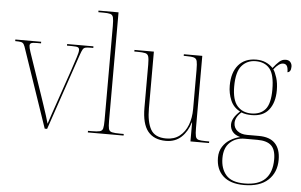

<svg xmlns="http://www.w3.org/2000/svg" viewBox="-62 -856 1871 1193"><g transform="rotate(5 873.5 -259.5)"><path d="M73 -478Q66 -501 60 -511Q54 -521 42.5 -523.5Q31 -526 6 -526V-536H167V-526H143Q114 -526 105.5 -521.5Q97 -517 97 -506Q97 -494 106 -467Q115 -440 123 -417L196 -203Q206 -174 216.5 -142Q227 -110 236.5 -81Q246 -52 251 -32Q257 -52 271.5 -94Q286 -136 311 -209L368 -375Q386 -430 396 -460Q406 -490 406 -505Q406 -516 398.5 -521Q391 -526 360 -526H329V-536H493V-526H477Q456 -526 445 -523.5Q434 -521 428 -511Q422 -501 414 -478L251 0H236Z M505 0V-10H525Q562 -10 578 -14Q594 -18 598 -33.5Q602 -49 602 -84V-672Q602 -709 598 -725.5Q594 -742 579.5 -746Q565 -750 535 -750H505V-760H630V-84Q630 -49 634 -33.5Q638 -18 654.5 -14Q671 -10 708 -10H728V0Z M992 10Q918 10 880 -36.5Q842 -83 842 -184V-452Q842 -487 837.5 -502.5Q833 -518 817.5 -522Q802 -526 767 -526H749V-536H870V-182Q870 -98 896 -51.5Q922 -5 993 -5Q1043 -5 1076.5 -31.5Q1110 -58 1127 -102.5Q1144 -147 1144 -202V-446Q1144 -484 1140 -500.5Q1136 -517 1120.5 -521.5Q1105 -526 1069 -526H1057V-536H1172V-87Q1172 -51 1176 -34.5Q1180 -18 1194.5 -14Q1209 -10 1240 -10H1261V0H1145V-118H1143Q1127 -62 1089 -26Q1051 10 992 10Z M1499 241Q1414 241 1369 199.5Q1324 158 1324 85Q1324 46 1342.5 17Q1361 -12 1390 -29.5Q1419 -47 1450 -54Q1417 -63 1402 -82.5Q1387 -102 1387 -127Q1387 -147 1398.5 -167.5Q1410 -188 1436 -212Q1394 -233 1376 -276Q1358 -319 1358 -367Q1358 -449 1397.5 -495.5Q1437 -542 1509 -542Q1542 -542 1568 -530.5Q1594 -519 1613 -499Q1633 -525 1651 -541Q1669 -557 1691 -557Q1710 -557 1720 -545.5Q1730 -534 1730 -517Q1730 -499 1723.5 -490Q1717 -481 1708 -481Q1708 -508 1700.5 -520Q1693 -532 1677 -532Q1651 -532 1619 -491Q1631 -474 1641.5 -440.5Q1652 -407 1652 -363Q1652 -287 1616.5 -241.5Q1581 -196 1509 -196Q1492 -196 1475.5 -198.5Q1459 -201 1445 -207Q1425 -189 1416.5 -172Q1408 -155 1408 -139Q1408 -108 1431 -89.5Q1454 -71 1492 -71H1565Q1634 -71 1667.5 -35.5Q1701 0 1701 66Q1701 145 1649.5 193Q1598 241 1499 241ZM1506 -206Q1563 -206 1593.5 -241.5Q1624 -277 1624 -365Q1624 -458 1593.5 -495Q1563 -532 1506 -532Q1453 -532 1419.5 -494Q1386 -456 1386 -364Q1386 -280 1418.5 -243Q1451 -206 1506 -206ZM1502 231Q1589 231 1631 189Q1673 147 1673 66Q1673 6 1645.5 -20Q1618 -46 1559 -46H1479Q1425 -46 1388.5 -12.5Q1352 21 1352 86Q1352 151 1386.5 191Q1421 231 1502 231Z"/></g></svg>

Font: Noto Serif Display SemiCondensed Thin
Style: Regular
Weight: 100
Width: 4
Designer: Monotype Design Team
Foundry: Monotype Imaging Inc.
Version: Version 2.009